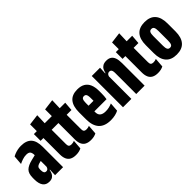

<svg xmlns="http://www.w3.org/2000/svg" viewBox="95 -1398 2181 2181"><g transform="rotate(-45 1185.0 -308.0)"><path d="M220 0 224.5 -101H219.5V-302.5L217.5 -323Q217.5 -362 203.8 -379.2Q190 -396.5 153 -396.5Q122 -396.5 91.8 -386.2Q61.5 -376 37 -363.5L45.5 -475Q61.5 -484.5 82 -492.2Q102.5 -500 127.8 -505.2Q153 -510.5 181.5 -510.5Q225 -510.5 256.8 -499Q288.5 -487.5 309 -464.8Q329.5 -442 339.2 -407.2Q349 -372.5 349 -326.5V0ZM123.5 7.5Q71 7.5 45.2 -28.8Q19.5 -65 19.5 -133V-157Q19.5 -227.5 52 -259.5Q84.5 -291.5 153 -308L232 -327.5L246.5 -236.5L187 -221Q165.5 -215 155.5 -203.2Q145.5 -191.5 145.5 -169V-154Q145.5 -128.5 153.5 -114.8Q161.5 -101 181.5 -101Q193 -101 200.8 -106.2Q208.5 -111.5 213.5 -120.5Q218.5 -129.5 220.5 -141L236 -85.5H218.5Q214 -59 203.8 -38Q193.5 -17 174.2 -4.8Q155 7.5 123.5 7.5Z M552.5 7Q508.5 7 480.2 -8.2Q452 -23.5 438.5 -53.8Q425 -84 425 -128.5V-483H557.5V-160.5Q557.5 -136 567.8 -125.5Q578 -115 602 -115Q615 -115 626 -117.8Q637 -120.5 647 -124.5L638.5 -12Q622.5 -3.5 601 1.8Q579.5 7 552.5 7ZM380 -392V-500.5H643L634.5 -392ZM427.5 -492V-608.5L558.5 -625L554 -492Z M793.5 7Q749.5 7 721.2 -8.2Q693 -23.5 679.5 -53.8Q666 -84 666 -128.5V-483H798.5V-160.5Q798.5 -136 808.8 -125.5Q819 -115 843 -115Q856 -115 867 -117.8Q878 -120.5 888 -124.5L879.5 -12Q863.5 -3.5 842 1.8Q820.5 7 793.5 7ZM621 -392V-500.5H884L875.5 -392ZM668.5 -492V-608.5L799.5 -625L795 -492Z M1112.5 7.5Q1014 7.5 965.8 -44.8Q917.5 -97 917.5 -200.5V-313Q917.5 -410 959.2 -460.5Q1001 -511 1087 -511Q1142.5 -511 1179 -489.5Q1215.5 -468 1233.2 -425.8Q1251 -383.5 1251 -321V-284Q1251 -262 1249.5 -240.2Q1248 -218.5 1244 -197H1126.5Q1126.5 -242 1126.5 -275.2Q1126.5 -308.5 1126.5 -333Q1126.5 -357.5 1123 -373Q1119.5 -388.5 1111 -396.2Q1102.5 -404 1087 -404Q1064.5 -404 1055.8 -386.8Q1047 -369.5 1047 -333V-252.5L1048.5 -230.5V-185.5Q1048.5 -164.5 1054.2 -149.2Q1060 -134 1071.8 -124.5Q1083.5 -115 1100.8 -110.2Q1118 -105.5 1141.5 -105.5Q1170.5 -105.5 1196.5 -111.8Q1222.5 -118 1244.5 -128L1236.5 -20Q1213.5 -7.5 1181.2 0Q1149 7.5 1112.5 7.5ZM1001.5 -197V-289H1215V-197Z M1524 0V-338Q1524 -357.5 1520.5 -370.5Q1517 -383.5 1509 -390.2Q1501 -397 1487 -397Q1475.5 -397 1466.8 -391.5Q1458 -386 1452.8 -376.8Q1447.5 -367.5 1445 -355L1417.5 -415.5H1445.5Q1451 -441.5 1462.2 -462.8Q1473.5 -484 1495 -496.5Q1516.5 -509 1550.5 -509Q1589 -509 1612.8 -492.5Q1636.5 -476 1647.5 -443.5Q1658.5 -411 1658.5 -362V0ZM1311.5 0V-502H1444.5L1439.5 -398.5L1446 -397.5V0Z M1869 7Q1825 7 1796.8 -8.2Q1768.5 -23.5 1755 -53.8Q1741.5 -84 1741.5 -128.5V-483H1874V-160.5Q1874 -136 1884.2 -125.5Q1894.5 -115 1918.5 -115Q1931.5 -115 1942.5 -117.8Q1953.5 -120.5 1963.5 -124.5L1955 -12Q1939 -3.5 1917.5 1.8Q1896 7 1869 7ZM1696.5 -392V-500.5H1959.5L1951 -392ZM1744 -492V-608.5L1875 -625L1870.5 -492Z M2168 9.5Q2081 9.5 2037 -40.8Q1993 -91 1993 -187.5V-314.5Q1993 -412 2037 -461.8Q2081 -511.5 2168 -511.5Q2255 -511.5 2298.8 -461.8Q2342.5 -412 2342.5 -314.5V-187.5Q2342.5 -91 2298.8 -40.8Q2255 9.5 2168 9.5ZM2168 -100Q2191 -100 2200 -117.8Q2209 -135.5 2209 -173V-329.5Q2209 -366.5 2200 -384Q2191 -401.5 2168 -401.5Q2145 -401.5 2135.8 -384Q2126.5 -366.5 2126.5 -329.5V-173Q2126.5 -135.5 2135.8 -117.8Q2145 -100 2168 -100Z"/></g></svg>

Font: Anek Latin Condensed
Style: Bold
Weight: 700
Width: 3
Designer: Yesha Goshar
Foundry: Ek Type
Version: Version 1.003